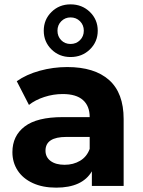

<svg xmlns="http://www.w3.org/2000/svg" viewBox="-20 -854 657 882"><path d="M548 -307V0H402V-67Q358 8 238 8Q176 8 130.5 -13Q85 -34 61 -71Q37 -108 37 -155Q37 -230 93.5 -273Q150 -316 268 -316H392Q392 -367 361 -394.5Q330 -422 268 -422Q225 -422 183.5 -408.5Q142 -395 113 -372L57 -481Q101 -512 162.5 -529Q224 -546 289 -546Q414 -546 481 -486.5Q548 -427 548 -307ZM392 -170V-225H285Q189 -225 189 -162Q189 -132 212.5 -114.5Q236 -97 277 -97Q317 -97 348 -115.5Q379 -134 392 -170ZM181 -713Q181 -764 216.5 -799Q252 -834 304 -834Q357 -834 393 -799Q429 -764 429 -713Q429 -662 393 -627Q357 -592 304 -592Q252 -592 216.5 -627Q181 -662 181 -713ZM365 -713Q365 -739 347.5 -756.5Q330 -774 304 -774Q279 -774 261.5 -756.5Q244 -739 244 -713Q244 -687 261 -669.5Q278 -652 304 -652Q330 -652 347.5 -669.5Q365 -687 365 -713Z"/></svg>

Font: Montserrat-Bold
Style: Bold
Weight: 700
Version: Version 7.200